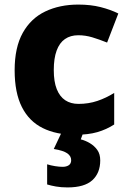

<svg xmlns="http://www.w3.org/2000/svg" viewBox="-20 -579 566 839"><path d="M308 10Q226 10 166.5 -19.5Q107 -49 75.5 -111.5Q44 -174 44 -272Q44 -372 79.5 -435.5Q115 -499 178 -529Q241 -559 322 -559Q376 -559 419.5 -548Q463 -537 497 -520L448 -393Q413 -407 383 -416Q353 -425 322 -425Q288 -425 264 -408.5Q240 -392 227.5 -358Q215 -324 215 -273Q215 -222 228 -189.5Q241 -157 265 -141Q289 -125 323 -125Q367 -125 405.5 -138Q444 -151 479 -173V-35Q445 -13 405 -1.5Q365 10 308 10ZM418 122Q418 177 383.5 208.5Q349 240 275 240Q247 240 224.5 236Q202 232 186 227V139Q202 144 220.5 147Q239 150 254 150Q270 150 280.5 143Q291 136 291 121Q291 103 274 91Q257 79 215 72L249 0H344L333 30Q353 35 372.5 46.5Q392 58 405 76Q418 94 418 122Z"/></svg>

Font: Noto Sans Cham ExtraBold
Style: Regular
Weight: 800
Version: Version 2.002